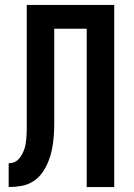

<svg xmlns="http://www.w3.org/2000/svg" viewBox="-20 -755 540 775"><path d="M15 0V-96Q26 -96 36.5 -100Q47 -104 54.5 -112Q62 -120 67.5 -129.5Q73 -139 77 -149.5Q81 -160 83 -171Q85 -182 86 -193Q87 -204 87.5 -215Q88 -226 88 -237V-735H441V0H330V-639H199V-309Q199 -283 199 -257Q199 -231 197 -205Q195 -179 190 -153.5Q185 -128 175.5 -104Q166 -80 151 -58.5Q136 -37 114 -23Q92 -9 66.5 -4.5Q41 0 15 0Z"/></svg>

Font: Iosevka Curly
Style: Bold
Weight: 700
Monospace: yes
Designer: Belleve Invis
Foundry: Belleve Invis
Version: Version 22.1.2; ttfautohint (v1.8.4)